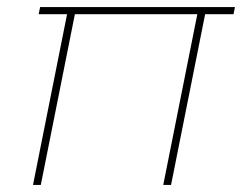

<svg xmlns="http://www.w3.org/2000/svg" viewBox="-20 -521 682 541"><path d="M93 -501H642L638 -481H558L462 0H440L536 -481H191L95 0H73L169 -481H89Z"/></svg>

Font: Albert Sans Thin
Style: Italic
Weight: 250
Italic angle: -11.25°
Designer: Andreas Rasmussen
Foundry: a.Foundry
Version: Version 1.025